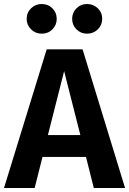

<svg xmlns="http://www.w3.org/2000/svg" viewBox="-29 -938 644 958"><path d="M179 -918Q211 -918 232.5 -896.5Q254 -875 254 -844Q254 -813 232.5 -791.5Q211 -770 179 -770Q148 -770 126 -791.5Q104 -813 104 -844Q104 -875 126 -896.5Q148 -918 179 -918ZM405 -918Q437 -918 459 -896.5Q481 -875 481 -844Q481 -813 459 -791.5Q437 -770 405 -770Q374 -770 352.5 -791.5Q331 -813 331 -844Q331 -875 352.5 -896.5Q374 -918 405 -918ZM439 0 400 -155H183L144 0H-9L204 -692H383L595 0ZM210 -264H372L291 -583Z"/></svg>

Font: Fira Sans SemiBold
Style: Regular
Weight: 600
Designer: bBox Type GmbH & Carrois Corporate GbR & Edenspiekermann AG
Foundry: bBox Type GmbH & Carrois Corporate GbR & Edenspiekermann AG
Version: Version 4.301;PS 004.301;hotconv 1.0.88;makeotf.lib2.5.64775